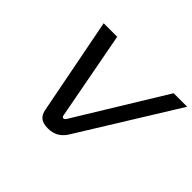

<svg xmlns="http://www.w3.org/2000/svg" viewBox="-142 -903 1145 1145"><g transform="rotate(45 430.0 -330.5)"><path d="M156 -670 275 -58C283 -19 303 9 363 9C423 9 457 -19 481 -58L860 -670H746L405 -113C397 -100 392 -99 387 -99C382 -99 377 -101 375 -113L270 -670Z"/></g></svg>

Font: LT Wave
Style: Italic
Weight: 400
Designer: Daniel Lyons
Version: Version 2.5 (Glyphs App)